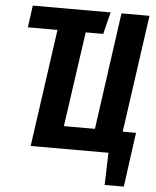

<svg xmlns="http://www.w3.org/2000/svg" viewBox="-58 -741 772 949"><g transform="rotate(5 328.5 -266.0)"><path d="M645 -692 563 -110H629L592 160H497L502 0H116L198 -583H51L66 -692H452L425 -583H338L271 -112H425L506 -692Z"/></g></svg>

Font: Fira Sans Extra Condensed SemiBold
Style: Italic
Weight: 600
Width: 3
Italic angle: -8°
Designer: Carrois Corporate & Edenspiekermann AG
Foundry: Carrois Corporate GbR & Edenspiekermann AG
Version: Version 4.203